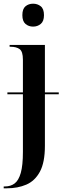

<svg xmlns="http://www.w3.org/2000/svg" viewBox="-32 -779 344 1039"><path d="M147 -635Q123 -635 106 -649.5Q89 -664 89 -697Q89 -731 106 -745Q123 -759 147 -759Q171 -759 188.5 -745Q206 -731 206 -697Q206 -664 188.5 -649.5Q171 -635 147 -635ZM-12 240V230H-6Q26 230 47.5 213.5Q69 197 80.5 156.5Q92 116 92 43V-269H8V-279H92V-456Q92 -500 74.5 -513Q57 -526 25 -526H20V-536H211V-279H286V-269H211V10Q211 100 184 150Q157 200 110.5 220Q64 240 5 240Z"/></svg>

Font: Noto Serif Display Condensed SemiBold
Style: Regular
Weight: 600
Width: 3
Designer: Monotype Design Team
Foundry: Monotype Imaging Inc.
Version: Version 2.009